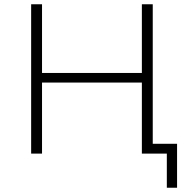

<svg xmlns="http://www.w3.org/2000/svg" viewBox="-20 -720 883 900"><path d="M177 0V-333H645V0H762V160H810V-46H696V-700H645V-378H177V-700H126V0Z"/></svg>

Font: Montserrat Light
Style: Regular
Weight: 300
Designer: Julieta Ulanovsky
Foundry: Julieta Ulanovsky
Version: Version 7.200